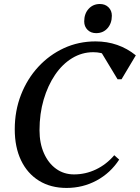

<svg xmlns="http://www.w3.org/2000/svg" viewBox="-20 -910 689 946"><path d="M307.7 16Q229.9 16 172.4 -19.4Q114.9 -54.9 83.8 -119.8Q52.7 -184.7 52.7 -273Q52.7 -364.1 83.4 -442.8Q114.1 -521.6 168.6 -580.6Q223 -639.5 295 -672.8Q367.1 -706 450.8 -706Q507.5 -706 557.2 -688.7Q607 -671.5 649.2 -637.3L578.8 -519.4H559.3L469.9 -667.4H562V-585.3Q536.7 -621.6 508.1 -637.2Q479.5 -652.8 439.3 -652.8Q383.9 -652.8 335.5 -623.5Q287.1 -594.1 251.3 -541.3Q215.5 -488.4 195.1 -419Q174.7 -349.5 174.7 -268.3Q174.7 -204.1 196.5 -155Q218.3 -105.8 256.5 -78.3Q294.7 -50.7 344.8 -50.7Q401.3 -50.7 452.7 -75.1Q504.1 -99.6 543 -145.2L567.2 -123.6Q523.9 -57.2 455.9 -20.6Q388 16 307.7 16ZM453.7 -746.7Q427.6 -746.7 411.3 -763.1Q394.9 -779.4 394.9 -804.4Q394.9 -842.5 416.7 -866.4Q438.5 -890.3 472.2 -890.3Q498.4 -890.3 514.7 -874Q531.1 -857.7 531.1 -832.6Q531.1 -795.3 509.8 -771Q488.5 -746.7 453.7 -746.7Z"/></svg>

Font: Platypi Light
Style: Italic
Weight: 300
Italic angle: -13°
Designer: David Sargent
Foundry: Bolt Cutter Type
Version: Version 1.200